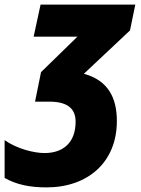

<svg xmlns="http://www.w3.org/2000/svg" viewBox="-73 -573 613 833"><path d="M129 240C307 240 434 132 434 -48C434 -149 396 -224 291 -253L491 -441L514 -553H103L73 -414H263L105 -260L79 -132H141C228 -132 255 -95 255 -45C255 42 205 91 120 91C75 91 1 73 -53 35V199C-3 227 53 240 129 240Z"/></svg>

Font: Noto Sans UI SemiCondensed Black
Style: Italic
Weight: 900
Width: 4
Italic angle: -372°
Designer: Monotype Design Team
Foundry: Monotype Imaging Inc.
Version: Version 1.901